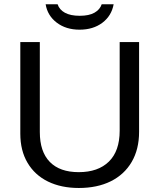

<svg xmlns="http://www.w3.org/2000/svg" viewBox="-20 -889 762 918"><path d="M356.9 9.8Q272.5 9.8 209.5 -21Q146.5 -51.8 111.8 -110.4Q77.1 -168.9 77.1 -250V-688H170.4V-257.8Q170.4 -163.6 218.3 -114.7Q266.1 -65.9 356.4 -65.9Q449.2 -65.9 500.7 -116.5Q552.2 -167 552.2 -264.2V-688H645V-258.8Q645 -175.3 609.6 -114.7Q574.2 -54.2 509.5 -22.2Q444.8 9.8 356.9 9.8ZM360.4 -747.1Q295.4 -747.1 251.2 -780.8Q207 -814.5 198.2 -868.7H255.4Q263.7 -842.8 290.3 -828.1Q316.9 -813.5 361.3 -813.5Q405.8 -813.5 431.9 -828.4Q458 -843.3 466.3 -868.7H523.4Q513.2 -813 469.2 -780Q425.3 -747.1 360.4 -747.1Z"/></svg>

Font: Arial
Style: Regular
Weight: 400
Designer: Steve Matteson
Foundry: Ascender Corporation
Version: Version 2.00.3